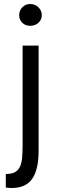

<svg xmlns="http://www.w3.org/2000/svg" viewBox="-20 -728 307 960"><path d="M93 -500H173V27Q173 120 141 166Q109 212 39 212Q31 212 24 211.5Q17 211 9 210V142Q37 142 53.5 133.5Q70 125 79 107Q88 89 90.5 61.5Q93 34 93 -3ZM76 -652Q76 -675 91.5 -691.5Q107 -708 131 -708Q155 -708 172 -691.5Q189 -675 189 -652Q189 -629 172 -614Q155 -599 131 -599Q107 -599 91.5 -614Q76 -629 76 -652Z"/></svg>

Font: PTSans
Style: Regular
Weight: 400
Designer: A.Korolkova, O.Umpeleva, V.Yefimov
Foundry: ParaType Ltd
Version: Version 2.003W OFL